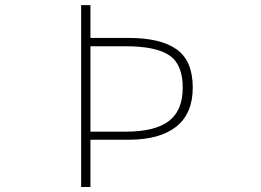

<svg xmlns="http://www.w3.org/2000/svg" viewBox="-20 -746 1040 766"><path d="M303.7 0V-725.6H340.8V-594.7H493.2Q621.1 -594.7 685.1 -548.8Q749 -502.9 749 -396.5Q749 -293 683.1 -240.7Q617.2 -188.5 493.2 -188.5H340.8V0ZM340.8 -220.7H480.5Q597.7 -220.7 653.3 -262.7Q709 -304.7 709 -396.5Q709 -489.3 655.3 -525.4Q601.6 -561.5 480.5 -561.5H340.8Z"/></svg>

Font: GenEi Gothic M ExtraLight
Style: Regular
Weight: 200
Designer: o_tamon (Modified); [Source Han Sans]
Ryoko NISHIZUKA  (kana & ideographs); Paul D. Hunt (Latin, Greek & Cyrillic); Wenl
Version: Version 1.1a;Original Version 1.004